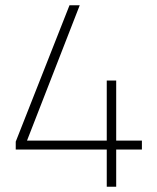

<svg xmlns="http://www.w3.org/2000/svg" viewBox="-20 -712 600 732"><path d="M423 0V-142H521V-176H423V-405H387V-176H83L284 -692H245L40 -172V-142H387V0Z"/></svg>

Font: RazerF5 Thin
Style: Regular
Weight: 250
Foundry: Razer Inc.
Version: Version 2